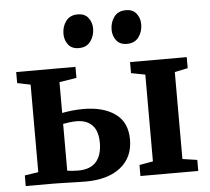

<svg xmlns="http://www.w3.org/2000/svg" viewBox="-55 -855 1002 918"><g transform="rotate(-5 446.0 -396.0)"><path d="M582.5 0V-53L648 -64.5V-481L580.5 -494V-547H852.5V-494L789.5 -481V-63.5L860 -53V0ZM32 0V-51L97.5 -61V-481L34 -494V-547H318.5V-494L236 -481V-333Q253.5 -336.5 280.8 -339.8Q308 -343 338.5 -343Q434 -343 491 -302Q548 -261 548 -178.5Q548 -92.5 487 -44.5Q426 3.5 320 3.5Q310 3.5 289 3Q268 2.5 242.8 1.8Q217.5 1 195 0.5Q172.5 0 159.5 0ZM288.5 -52Q347 -52 375 -84.2Q403 -116.5 403 -174.5Q403 -232 376 -259.8Q349 -287.5 300.5 -287.5Q283 -287.5 265.8 -285.2Q248.5 -283 236 -280.5V-56Q257 -52 288.5 -52ZM342 -635Q309 -635 292 -657Q275 -679 275 -709Q275 -744 294.2 -770Q313.5 -796 350.5 -796H351.5Q384.5 -796 401.5 -774Q418.5 -752 418.5 -722.5Q418.5 -687.5 399.2 -661.2Q380 -635 343 -635ZM573 -635Q540 -635 523 -657Q506 -679 506 -709Q506 -744 525.2 -770Q544.5 -796 581.5 -796H582.5Q615.5 -796 632.5 -774Q649.5 -752 649.5 -722.5Q649.5 -687.5 630.2 -661.2Q611 -635 574 -635Z"/></g></svg>

Font: Merriweather Text Regular
Style: Bold
Weight: 700
Designer: Eben Sorkin
Foundry: Eben Sorkin
Version: Version 2.100; ttfautohint (v1.7.19-72a1) -l 8 -r 50 -G 200 